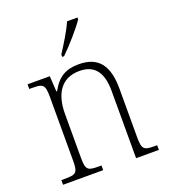

<svg xmlns="http://www.w3.org/2000/svg" viewBox="-139 -866 850 966"><g transform="rotate(-20 285.5 -383.0)"><path d="M248 -619V-606H258C300 -646 365 -721 388 -756V-766H332C313 -721 277 -664 248 -619ZM32 0H247V-25H236C173 -25 163 -30 163 -98V-331C163 -432 202 -510 305 -510C392 -510 423 -450 423 -361V0H545V-25H536C474 -25 464 -30 464 -99V-357C464 -484 416 -543 312 -543C244 -543 200 -518 165 -453H161L156 -536H37V-511H53C109 -511 121 -506 121 -438V-99C121 -30 111 -25 48 -25H32Z"/></g></svg>

Font: Noto Serif Devanagari SemiCondensed ExtraLight
Style: Regular
Weight: 200
Width: 4
Designer: Universal Thirst, Indian Type Foundry and the Monotype Design Team
Foundry: Monotype Imaging Inc.
Version: Version 2.004